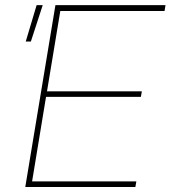

<svg xmlns="http://www.w3.org/2000/svg" viewBox="-20 -748 682 768"><path d="M81.1 0 201.7 -727.5H642.1L638.2 -704.1H221.2L168 -382.8H547.4L543.5 -360.4H164.1L108.4 -22.5H525.4L521.5 0ZM83 -582 126.5 -727.5H150.9L103.5 -582Z"/></svg>

Font: Inter Display Thin
Style: Italic
Weight: 100
Italic angle: -9.39999°
Designer: Rasmus Andersson
Foundry: rsms
Version: Version 4.000;git-a52131595